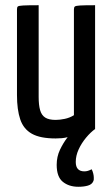

<svg xmlns="http://www.w3.org/2000/svg" viewBox="-20 -520 429 735"><path d="M280 195Q244 195 220.5 176Q197 157 197 111Q197 80 209.5 53.5Q222 27 239 5Q228 8 216.5 9Q205 10 193 10Q134 10 102 -8Q70 -26 57.5 -63Q45 -100 45 -156V-484Q45 -492 48 -495Q51 -498 68.5 -499Q86 -500 128 -500V-149Q128 -118 133.5 -98.5Q139 -79 153 -70Q167 -61 193 -61Q209 -61 228 -65Q247 -69 263 -79V-484Q263 -492 266.5 -495Q270 -498 286.5 -499Q303 -500 344 -500V-26Q327 -14 309.5 7Q292 28 281 52Q270 76 270 100Q270 136 303 136Q310 136 316.5 134Q323 132 331 128Q335 136 337 144.5Q339 153 339 159Q340 168 337 174Q332 186 316.5 190.5Q301 195 280 195Z"/></svg>

Font: Yanone Kaffeesatz
Style: Regular
Weight: 400
Designer: Yanone (Cyrillic: Daniel Pouzeot, Huerta Tipografica, and Cyreal)
Foundry: Yanone
Version: Version 2.003